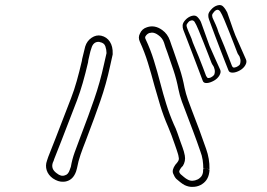

<svg xmlns="http://www.w3.org/2000/svg" viewBox="-20 -699 1040 748"><path d="M938 -468Q943 -458 936 -445.5Q929 -433 915 -425Q899 -416 886 -416Q873 -416 870 -425Q867 -433 858.5 -454Q850 -475 840 -501.5Q830 -528 820 -554Q810 -580 803 -599.5Q796 -619 794 -624Q791 -632 791.5 -641Q792 -650 802 -661Q813 -674 827 -678Q841 -682 849 -674Q854 -669 858 -663Q862 -657 865 -651Q873 -629 880.5 -606.5Q888 -584 897 -561Q907 -538 917.5 -514.5Q928 -491 938 -468ZM915 -449Q917 -456 917 -462Q917 -468 915 -473Q914 -479 910 -484Q906 -489 904 -495Q901 -503 892.5 -525Q884 -547 873.5 -573.5Q863 -600 853.5 -622.5Q844 -645 838 -654Q837 -656 833 -659Q829 -662 823 -660Q818 -658 814 -653Q810 -648 808 -645Q806 -641 806.5 -637.5Q807 -634 808 -630Q814 -617 820.5 -602.5Q827 -588 831 -574Q831 -573 838 -557Q845 -541 854 -518.5Q863 -496 871 -475Q879 -454 883 -444Q884 -441 886.5 -438Q889 -435 894 -436Q901 -437 907.5 -441.5Q914 -446 915 -449ZM796 -521Q806 -497 817 -473.5Q828 -450 838 -427Q842 -418 835 -405.5Q828 -393 814 -385Q798 -376 785.5 -375.5Q773 -375 770 -384Q767 -392 759 -413Q751 -434 741 -460.5Q731 -487 721 -513Q711 -539 703.5 -558.5Q696 -578 694 -583Q691 -591 691.5 -600.5Q692 -610 702 -621Q713 -633 727 -637Q741 -641 749 -633Q760 -622 764 -610Q772 -588 780 -565.5Q788 -543 796 -521ZM815 -409Q817 -415 817 -421Q817 -427 815 -432Q814 -438 810 -443.5Q806 -449 804 -454Q801 -462 792.5 -484Q784 -506 773.5 -532.5Q763 -559 753.5 -582Q744 -605 738 -614Q737 -616 733 -618.5Q729 -621 724 -619Q718 -618 714 -613Q710 -608 708 -605Q706 -601 707 -597Q708 -593 709 -590Q714 -576 720.5 -562Q727 -548 731 -534Q731 -533 738 -517Q745 -501 754 -478.5Q763 -456 771 -435Q779 -414 783 -403Q785 -401 787 -397.5Q789 -394 794 -395Q801 -396 807.5 -401Q814 -406 815 -409ZM728 -268Q742 -232 756 -194.5Q770 -157 783 -119Q797 -80 796 -41V-40L784 -42H772Q772 -59 769.5 -76Q767 -93 760 -111Q747 -149 733 -186Q719 -223 705 -260Q697 -280 688.5 -303.5Q680 -327 675 -352Q668 -389 656 -425Q644 -461 632 -495Q628 -505 625 -514Q622 -523 619 -533Q613 -551 597 -562Q584 -572 571 -572Q569 -571 566 -571Q563 -571 561 -570Q553 -567 547 -558Q544 -553 547 -547Q566 -507 579.5 -463.5Q593 -420 606 -370Q615 -335 627.5 -294.5Q640 -254 657 -215Q665 -199 671 -181.5Q677 -164 683 -147L691 -125Q697 -109 700 -93Q704 -71 692 -52Q689 -50 687 -47Q684 -44 684 -43Q677 -33 678.5 -28.5Q680 -24 684 -20Q690 -15 697 -9Q704 -3 712 1Q729 10 750 0Q755 -2 762 -9Q769 -16 771 -29Q771 -38 772 -41L784 -42L796 -39Q796 -37 796 -33.5Q796 -30 795 -26Q790 7 761 22Q747 29 731 29Q716 30 699 22Q690 17 682 10.5Q674 4 667 -2Q660 -9 654.5 -23Q649 -37 663 -57Q665 -60 669 -64Q671 -66 672 -68Q679 -77 676 -87Q675 -95 672.5 -102Q670 -109 668 -116L660 -139Q654 -156 648 -172.5Q642 -189 635 -205Q617 -246 604.5 -287Q592 -328 582 -364Q569 -413 556 -455Q543 -497 525 -536Q517 -553 525 -568Q533 -587 553 -593Q583 -603 612 -582Q633 -567 642 -541Q645 -531 648.5 -522Q652 -513 655 -504Q668 -468 680 -431.5Q692 -395 699 -357Q704 -334 712 -311Q720 -288 728 -268ZM374 -560Q396 -555 408 -536.5Q420 -518 419 -490V-487L409 -442Q394 -372 370.5 -304.5Q347 -237 322 -172L313 -148Q303 -123 294 -97Q285 -71 280 -44Q279 -41 278.5 -38.5Q278 -36 277 -33L276 -30Q265 0 240 7Q237 8 233.5 8.5Q230 9 226 9Q207 10 186 -4Q168 -17 162 -35.5Q156 -54 163 -73Q164 -77 165.5 -80.5Q167 -84 168 -88L196 -159Q211 -199 226.5 -238Q242 -277 257 -317Q269 -348 279 -383.5Q289 -419 299 -462L300 -469Q303 -481 306 -493.5Q309 -506 312 -518Q319 -540 337 -552Q355 -564 374 -560ZM385 -448 395 -492Q395 -505 390.5 -518.5Q386 -532 369 -535Q367 -536 364 -536Q343 -536 336 -511Q332 -500 329.5 -488Q327 -476 324 -464L323 -456Q313 -413 302.5 -376.5Q292 -340 280 -308Q265 -268 249.5 -229Q234 -190 219 -150L191 -79Q190 -76 189 -72.5Q188 -69 186 -66Q177 -41 201 -24Q218 -10 233 -16Q246 -19 252 -38L253 -41Q254 -43 254.5 -45Q255 -47 256 -49Q261 -78 270.5 -104.5Q280 -131 290 -157L299 -181Q324 -246 347 -312.5Q370 -379 385 -448Z"/></svg>

Font: Shizuru
Style: Regular
Weight: 400
Version: Version 1.000